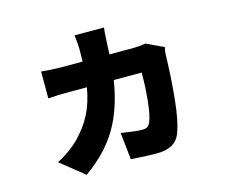

<svg xmlns="http://www.w3.org/2000/svg" viewBox="-99 -763 1176 985"><g transform="rotate(-15 488.5 -270.5)"><path d="M521.5 -545.9 520.5 -525.4Q520.5 -510.7 518.6 -483.4H646.5Q678.7 -483.4 710.9 -489.3L802.7 -446.3Q796.9 -420.9 796.9 -403.3Q794.9 -296.9 783.2 -176.8Q771.5 -56.6 746.1 4.9Q718.8 70.3 622.1 70.3Q582 70.3 517.6 66.4L485.4 64.5L469.7 -79.1Q549.8 -66.4 578.1 -66.4Q599.6 -66.4 608.9 -72.3Q618.2 -78.1 625 -93.8Q638.7 -125 646.5 -199.2Q654.3 -273.4 654.3 -350.6H505.9Q483.4 -205.1 422.9 -102.1Q362.3 1 246.1 83L120.1 -17.6Q149.4 -31.2 182.1 -54.7Q214.8 -78.1 235.4 -98.6Q289.1 -152.3 319.3 -211.4Q349.6 -270.5 363.3 -350.6H268.6Q207 -350.6 157.2 -346.7V-489.3Q212.9 -483.4 268.6 -483.4H376Q377 -502 377 -543Q377 -560.5 375 -585.9Q373 -611.3 371.1 -624H527.3Q524.4 -608.4 521.5 -545.9Z"/></g></svg>

Font: Min Sans Black
Style: Regular
Weight: 900
Designer: Jinseong-Kim, NotoSansCJK, Nunito
Foundry: Jinseong-Kim
Version: Version 1.000